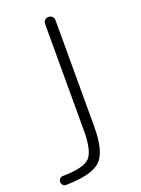

<svg xmlns="http://www.w3.org/2000/svg" viewBox="-164 -584 636 867"><g transform="rotate(-20 154.5 -150.0)"><path d="M-1 220Q-10 220 -16 214Q-22 208 -22 199Q-22 190 -16 183.5Q-10 177 -1 177Q99 176 128.5 145.5Q158 115 158 17V-495Q158 -506 165 -513Q172 -520 183 -520Q194 -520 201 -513Q208 -506 208 -495V17Q208 135 166.5 176.5Q125 218 -1 220Z"/></g></svg>

Font: Rounded Mplus 1c Light
Style: Regular
Weight: 300
Version: Version 1.059.20150529